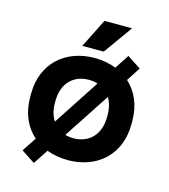

<svg xmlns="http://www.w3.org/2000/svg" viewBox="-114 -791 840 952"><g transform="rotate(15 306.0 -314.5)"><path d="M306 14C454 14 566 -80 566 -240V-256C566 -338 536 -403 488 -446L534 -517L464 -563L416 -490C383 -503 346 -510 306 -510C158 -510 46 -416 46 -256V-240C46 -157 76 -92 126 -48L78 25L148 71L198 -5C231 7 267 14 306 14ZM172 -243V-253C172 -346 228 -398 306 -398C322 -398 337 -396 351 -391L196 -154C181 -177 172 -207 172 -243ZM230 -552H340L446 -700H304ZM263 -104 418 -340C432 -317 440 -288 440 -253V-243C440 -150 383 -98 306 -98C291 -98 276 -100 263 -104Z"/></g></svg>

Font: Meta Space
Style: Bold
Weight: 700
Designer: Meta Pool / Florian Karsten
Foundry: Meta Pool / Florian Karsten
Version: Version 2.000;Glyphs 3.1.1 (3137)